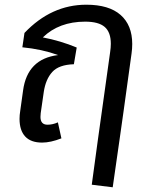

<svg xmlns="http://www.w3.org/2000/svg" viewBox="-20 -594 658 816"><path d="M542 -407Q542 -387 539 -366L505 -120L488 0L459 202L370 191L396 0L448 -372Q451 -392 451 -408Q451 -457 425 -479.5Q399 -502 342 -502Q231 -502 162 -435Q236 -421 306 -392L294 -321Q230 -319 202 -288Q174 -257 166 -203L153 -113Q152 -107 152 -97Q152 -64 182 -64Q204 -64 226 -74L241 -6Q195 12 159 12Q111 12 87 -14Q63 -40 63 -89Q63 -105 66 -123L78 -209Q96 -344 227 -360Q158 -385 75 -393L84 -454Q198 -574 347 -574Q443 -574 492.5 -530.5Q542 -487 542 -407Z"/></svg>

Font: FiraGO
Style: Italic
Weight: 400
Italic angle: -8°
Designer: bBox Type GmbH
Foundry: bBox Type GmbH
Version: Version 1.001